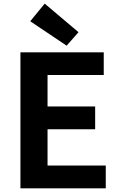

<svg xmlns="http://www.w3.org/2000/svg" viewBox="-20 -1026 655 1046"><path d="M91.3 0V-740.8H545.2V-617.3H239V-446.1H498.4V-321.9H239V-124.3H556.2V0ZM343 -777.1 144.7 -910.2 223.5 -1006.3 407.6 -850.7Z"/></svg>

Font: Noto Sans JP
Style: Regular
Weight: 100
Designer: Ryoko NISHIZUKA 西塚涼子 (kana, bopomofo & ideographs); Paul D. Hunt (Latin, Greek & Cyrillic); Sandoll Communications 산돌커뮤니
Foundry: Adobe
Version: Version 2.004;hotconv 1.0.118;makeotfexe 2.5.65603